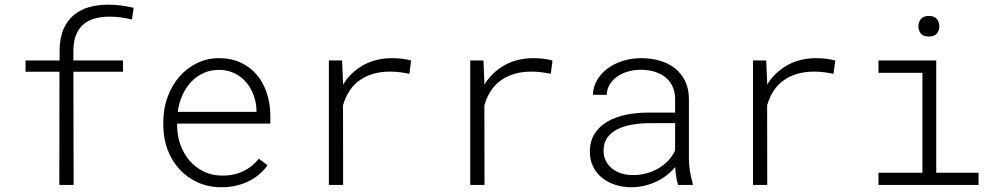

<svg xmlns="http://www.w3.org/2000/svg" viewBox="-20 -785 4241 815"><path d="M502 -480.5H291.5L292.5 0H231.9L232.4 -480.5H88.4V-528.3H232.9V-570.3Q233.4 -624.5 249.8 -661.6Q266.1 -698.7 294.2 -721.9Q322.3 -745.1 359.6 -755.1Q397 -765.1 439.5 -765.1Q467.3 -765.1 493.7 -761.7Q520 -758.3 547.4 -752L540 -702.1Q519.5 -707.5 495.6 -710.9Q471.7 -714.4 445.3 -714.4Q413.6 -714.4 386 -707.5Q358.4 -700.7 337.4 -684.3Q316.4 -668 304.2 -640.1Q292 -612.3 291.5 -570.3V-528.3H502Z M920.4 9.8Q865.2 9.8 819.8 -10.7Q774.4 -31.2 741.9 -66.4Q709.5 -101.6 691.7 -148.7Q673.8 -195.8 673.3 -249V-270Q673.8 -326.7 692.1 -375.5Q710.4 -424.3 742.2 -460.4Q773.9 -496.6 816.9 -517.3Q859.9 -538.1 909.2 -538.1Q961.9 -538.1 1002.4 -519Q1043 -500 1070.6 -467Q1098.1 -434.1 1112.5 -390.1Q1127 -346.2 1127.4 -295.9V-260.3H731.9V-249Q732.4 -207.5 746.1 -169.7Q759.8 -131.8 784.7 -103Q809.6 -74.2 844.7 -56.9Q879.9 -39.6 922.9 -39.6Q971.7 -39.1 1011.2 -57.6Q1050.8 -76.2 1078.6 -111.3L1115.7 -83.5Q1101.1 -63 1081.1 -45.7Q1061 -28.3 1036.4 -16.1Q1011.7 -3.9 982.4 2.9Q953.1 9.8 920.4 9.8ZM909.2 -488.3Q873.5 -488.3 843.8 -474.9Q814 -461.4 791.5 -437.5Q769 -413.6 754.4 -381.1Q739.7 -348.6 734.4 -310.1H1068.8V-316.4Q1067.9 -349.1 1056.9 -380.1Q1045.9 -411.1 1025.6 -435.1Q1005.4 -459 976.1 -473.6Q946.8 -488.3 909.2 -488.3Z M1644.5 -538.1Q1666.5 -538.1 1688.5 -535.4Q1710.4 -532.7 1725.1 -527.8L1717.8 -471.7Q1697.3 -476.1 1676.8 -478.5Q1656.2 -481 1634.8 -481Q1560.5 -481 1508.8 -445.8Q1457 -410.6 1436 -337.9L1436.5 0H1376V-528.3H1432.1L1436 -436.5V-425.8Q1468.3 -478 1521.5 -508.1Q1574.7 -538.1 1644.5 -538.1Z M2244.6 -538.1Q2266.6 -538.1 2288.6 -535.4Q2310.5 -532.7 2325.2 -527.8L2317.9 -471.7Q2297.4 -476.1 2276.9 -478.5Q2256.3 -481 2234.9 -481Q2160.6 -481 2108.9 -445.8Q2057.1 -410.6 2036.1 -337.9L2036.6 0H1976.1V-528.3H2032.2L2036.1 -436.5V-425.8Q2068.4 -478 2121.6 -508.1Q2174.8 -538.1 2244.6 -538.1Z M2858.4 0Q2853 -16.1 2850.1 -35.9Q2847.2 -55.7 2846.2 -76.2Q2831.1 -57.6 2811 -42Q2791 -26.4 2767.3 -14.9Q2743.7 -3.4 2716.3 3.2Q2689 9.8 2659.2 9.8Q2622.1 9.8 2590.1 -1Q2558.1 -11.7 2534.4 -31.2Q2510.7 -50.8 2497.3 -78.4Q2483.9 -106 2483.9 -140.1Q2483.9 -185.5 2503.9 -217.3Q2523.9 -249 2558.1 -268.8Q2592.3 -288.6 2637.2 -297.9Q2682.1 -307.1 2731.4 -307.1H2845.7V-367.2Q2845.2 -397 2834 -419.7Q2822.8 -442.4 2803.5 -457.8Q2784.2 -473.1 2757.6 -481Q2731 -488.8 2699.7 -488.8Q2671.4 -488.8 2645.8 -481.4Q2620.1 -474.1 2600.3 -460.4Q2580.6 -446.8 2568.4 -427Q2556.2 -407.2 2555.2 -382.3L2496.6 -382.8Q2498 -416.5 2514.4 -444.8Q2530.8 -473.1 2558.6 -493.9Q2586.4 -514.6 2623.3 -526.4Q2660.2 -538.1 2702.1 -538.1Q2744.1 -538.1 2781 -527.3Q2817.9 -516.6 2845 -495.1Q2872.1 -473.6 2887.9 -441.4Q2903.8 -409.2 2904.3 -366.2V-110.4Q2904.3 -84 2908.9 -57.1Q2913.6 -30.3 2920.4 -5.9L2920.9 0ZM2665.5 -42Q2696.3 -41.5 2724.4 -49.3Q2752.4 -57.1 2775.9 -71Q2799.3 -85 2817.4 -104.2Q2835.4 -123.5 2845.7 -146.5V-262.2H2739.3Q2700.7 -262.2 2665 -256.3Q2629.4 -250.5 2602.1 -237.1Q2574.7 -223.6 2558.3 -201.2Q2542 -178.7 2542 -145Q2542 -121.1 2551.8 -102.1Q2561.5 -83 2578.1 -69.6Q2594.7 -56.2 2617.2 -49.1Q2639.6 -42 2665.5 -42Z M3444.8 -538.1Q3466.8 -538.1 3488.8 -535.4Q3510.7 -532.7 3525.4 -527.8L3518.1 -471.7Q3497.6 -476.1 3477.1 -478.5Q3456.5 -481 3435.1 -481Q3360.8 -481 3309.1 -445.8Q3257.3 -410.6 3236.3 -337.9L3236.8 0H3176.3V-528.3H3232.4L3236.3 -436.5V-425.8Q3268.6 -478 3321.8 -508.1Q3375 -538.1 3444.8 -538.1Z M3709 -528.3H3954.1V-51.8H4133.8V0H3709V-51.8H3895.5V-476.1H3709ZM3878.4 -672.9Q3878.4 -690.9 3888.7 -704.1Q3898.9 -717.3 3922.9 -717.3Q3946.3 -717.3 3956.8 -704.1Q3967.3 -690.9 3967.3 -672.9Q3967.3 -655.8 3956.8 -642.8Q3946.3 -629.9 3922.9 -629.9Q3898.9 -629.9 3888.7 -642.8Q3878.4 -655.8 3878.4 -672.9Z"/></svg>

Font: Roboto Mono Light
Style: Regular
Weight: 300
Designer: Google
Version: Version 2.000985; 2015; ttfautohint (v1.3)